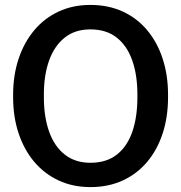

<svg xmlns="http://www.w3.org/2000/svg" viewBox="-20 -741 727 771"><path d="M343.3 10.3Q272.5 10.3 215.3 -16.4Q158.2 -43 117.4 -91.3Q76.7 -139.6 54.7 -205.6Q32.7 -271.5 32.7 -350.1V-360.8Q32.7 -439 54.7 -504.9Q76.7 -570.8 117.4 -619.4Q158.2 -668 215.3 -694.6Q272.5 -721.2 342.8 -721.2Q415.5 -721.2 473.1 -694.6Q530.8 -668 571.3 -619.4Q611.8 -570.8 633.3 -504.9Q654.8 -439 654.8 -360.8V-350.1Q654.8 -271.5 633.3 -205.6Q611.8 -139.6 571.3 -91.3Q530.8 -43 473.1 -16.4Q415.5 10.3 343.3 10.3ZM343.3 -87.4Q407.7 -87.4 449.5 -120.4Q491.2 -153.3 511.5 -212.4Q531.7 -271.5 531.7 -350.1V-361.8Q531.7 -439.5 511.2 -498Q490.7 -556.6 449 -589.8Q407.2 -623 342.8 -623Q281.2 -623 239.7 -589.8Q198.2 -556.6 177.2 -498Q156.2 -439.5 156.2 -361.8V-350.1Q156.2 -272 177.2 -212.6Q198.2 -153.3 240 -120.4Q281.7 -87.4 343.3 -87.4Z"/></svg>

Font: Roboto Slab LO Medium
Style: Regular
Weight: 500
Designer: Google
Version: Version 2.000